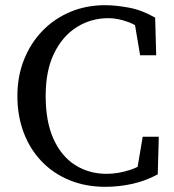

<svg xmlns="http://www.w3.org/2000/svg" viewBox="-20 -705 671 740"><path d="M386 15Q310 15 248 -10.5Q186 -36 141 -82.5Q96 -129 71.5 -193.5Q47 -258 47 -335Q47 -411 72.5 -475Q98 -539 143.5 -586Q189 -633 250.5 -659Q312 -685 385 -685Q426 -685 477 -675.5Q528 -666 578 -637L582 -492H520L495 -640L557 -626V-566Q515 -605 474.5 -620Q434 -635 398 -635Q331 -635 276 -600.5Q221 -566 188.5 -499.5Q156 -433 156 -335Q156 -237 186 -170Q216 -103 269.5 -69Q323 -35 391 -35Q434 -35 479.5 -49.5Q525 -64 567 -99V-44L505 -30L530 -178H592L588 -33Q542 -8 490.5 3.5Q439 15 386 15Z"/></svg>

Font: Source Serif 4 Variable
Style: Regular
Weight: 400
Designer: Frank Grießhammer
Foundry: Adobe
Version: Version 4.005;hotconv 1.1.0;makeotfexe 2.6.0